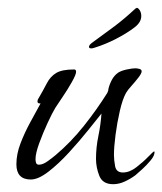

<svg xmlns="http://www.w3.org/2000/svg" viewBox="-20 -464 416 492"><path d="M270 8Q243 8 234.5 -13.5Q226 -35 226 -57Q226 -86 232 -115Q238 -144 240 -173Q228 -158 206 -130.5Q184 -103 157 -73.5Q130 -44 104 -24Q78 -4 59 -4Q22 -4 22 -43Q22 -69 32.5 -96.5Q43 -124 57.5 -150.5Q72 -177 84 -199H82Q76 -199 76 -204Q76 -206 76.5 -207Q77 -208 77 -209Q91 -233 100 -250.5Q109 -268 124 -277Q139 -286 170 -286Q175 -286 175 -280Q175 -273 164 -253.5Q153 -234 140 -215Q127 -196 122 -188Q114 -175 102 -149Q90 -123 80.5 -97Q71 -71 71 -56Q71 -51 72.5 -46.5Q74 -42 80 -42Q90 -42 103 -51.5Q116 -61 123 -67Q162 -100 195 -141.5Q228 -183 255 -226Q258 -232 258 -237Q261 -249 267 -260Q273 -271 283 -278Q291 -283 305 -286Q319 -289 327 -289Q331 -289 337 -287.5Q343 -286 343 -281Q343 -276 334.5 -265Q326 -254 316.5 -243.5Q307 -233 303 -226Q294 -210 287 -179.5Q280 -149 276 -118Q272 -87 272 -67Q272 -54 275 -38Q278 -22 295 -22Q312 -22 329.5 -35.5Q347 -49 360 -62.5Q373 -76 375 -76Q376 -76 376 -74Q376 -65 366 -53Q356 -41 344.5 -30.5Q333 -20 327 -15Q315 -6 300 1Q285 8 270 8ZM214 -340Q208 -340 208 -344Q208 -349 218 -356Q247 -377 272.5 -396Q298 -415 327 -442L331 -444Q335 -443 338.5 -437Q342 -431 342 -423Q342 -407 325 -394Q304 -378 276.5 -364Q249 -350 223 -342Q220 -341 218 -340.5Q216 -340 214 -340Z"/></svg>

Font: Bonheur Royale
Style: Regular
Weight: 400
Designer: Robert E. Leuschke
Foundry: Robert E. Leuschke
Version: Version 1.010; ttfautohint (v1.8.3)